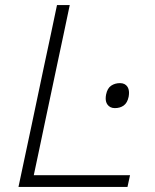

<svg xmlns="http://www.w3.org/2000/svg" viewBox="-20 -733 608 753"><path d="M52.5 0Q65 -59.5 77 -115.5Q89 -171.5 103 -237.5L152.5 -472.5Q167 -540 179 -596.5Q191 -653 203.5 -713H253.5Q241 -653 229 -596.5Q217 -540 202.5 -472L154.5 -245Q143 -190 133 -142.5Q122.5 -95 112.5 -46H490L480 0ZM430.5 -309Q411 -309 401 -323.5Q394.5 -333 394.5 -347Q394.5 -354 396 -362Q401 -387 416 -397Q431 -407 450.5 -407Q470.5 -407 480 -392.5Q486 -382.5 486 -369Q486 -362 484.5 -353.5Q479.5 -329.5 465.2 -319.2Q451 -309 430.5 -309Z"/></svg>

Font: Heraclito ExtraLight
Style: Italic
Weight: 200
Italic angle: -12°
Designer: Kostas Bartsokas (font) & Cristiano Sobral (main changes)
Foundry: Kostas Bartsokas (font) & Cristiano Sobral (main changes)
Version: Version 1.00;July 8, 2020;FontCreator 13.0.0.2655 64-bit